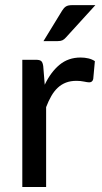

<svg xmlns="http://www.w3.org/2000/svg" viewBox="-20 -746 406 766"><path d="M69 0ZM69 0V-507.5H123.5Q139 -507.5 144.8 -502Q150.5 -496.5 152.5 -482L158.5 -408Q182.5 -458.5 217.5 -487.5Q252.5 -516.5 301.5 -516.5Q318 -516.5 332.8 -513Q347.5 -509.5 358.5 -502L352 -431Q349 -417.5 336 -417.5Q329 -417.5 315.2 -420.5Q301.5 -423.5 285 -423.5Q261.5 -423.5 243.2 -416.5Q225 -409.5 210.5 -396Q196 -382.5 184.8 -363Q173.5 -343.5 164 -318.5V0ZM360.5 -725.5 243 -596.5Q236 -588.5 228.8 -585.2Q221.5 -582 210.5 -582H153.5L227.5 -703Q234.5 -714.5 242.8 -720Q251 -725.5 268 -725.5Z"/></svg>

Font: Lato Medium
Style: Regular
Weight: 500
Designer: Lukasz Dziedzic
Foundry: tyPoland Lukasz Dziedzic
Version: Version 2.006; 2014-01-15